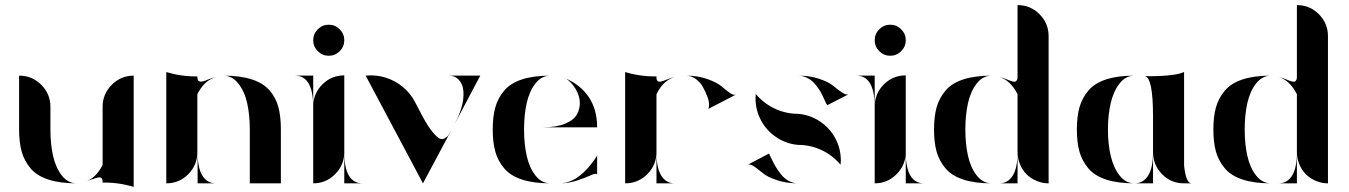

<svg xmlns="http://www.w3.org/2000/svg" viewBox="-20 -720 5299 754"><path d="M178 -211Q178 -154 188.5 -107.5Q199 -61 223 -30.5Q247 0 282 0Q215 0 169.5 -15Q124 -30 99.5 -59.5Q75 -89 65 -125Q55 -161 55 -211V-423Q106 -423 142 -387Q178 -351 178 -301V-212ZM383 -301Q383 -351 419 -387Q455 -423 505 -423V14Q446 -4 383 -3V-5Q383 -10 382.5 -12.5Q382 -15 380 -18.5Q378 -22 374.5 -23Q371 -24 363 -22.5Q355 -21 344 -16V-17Q329 -11 311 -5Q357 -19 383 -73Z M857 -423Q924 -423 969.5 -408Q1015 -393 1039.5 -364Q1064 -335 1073.5 -298.5Q1083 -262 1083 -212V0H961V-211V-212Q961 -269 950.5 -315.5Q940 -362 915.5 -392.5Q891 -423 857 -423ZM756 -123Q756 -60 775 -30Q794 0 827 0H756ZM795 -407Q809 -413 828 -418Q782 -404 755 -350V-123Q755 -72 719.5 -36Q684 0 633 0V-437Q693 -419 755 -420V-418Q755 -415 755.5 -413Q756 -411 756.5 -408Q757 -405 758.5 -403.5Q760 -402 763 -400.5Q766 -399 770 -399.5Q774 -400 780.5 -401.5Q787 -403 795 -407Z M1404 0H1332V-118Q1330 -69 1294.5 -34.5Q1259 0 1210 0V-302Q1210 -302 1210 -303Q1209 -423 1138 -423H1210V-304Q1211 -354 1246.5 -389Q1282 -424 1332 -424V-123Q1332 -122 1332 -119Q1333 0 1404 0ZM1314 -519Q1296 -501 1271 -501Q1246 -501 1228 -519Q1210 -537 1210 -562Q1210 -587 1228 -605Q1246 -623 1271 -623Q1296 -623 1314 -605Q1332 -587 1332 -562Q1332 -537 1314 -519Z M1641 -260Q1661 -223 1678 -202.5Q1695 -182 1705.5 -176.5Q1716 -171 1726.5 -177Q1737 -183 1741 -189.5Q1745 -196 1752 -208L1711 -131L1641 0L1416 -423Q1456 -427 1493.5 -415.5Q1531 -404 1561.5 -379Q1592 -354 1610 -319ZM1866 -423 1766 -234Q1779 -259 1787.5 -283Q1796 -307 1798.5 -325.5Q1801 -344 1800 -360Q1799 -376 1794 -387.5Q1789 -399 1781.5 -407Q1774 -415 1764.5 -419Q1755 -423 1744 -423Z M2178 0Q2195 0 2213 -6Q2231 -12 2245 -21.5Q2259 -31 2272 -43Q2285 -55 2294 -66.5Q2303 -78 2310.5 -87.5Q2318 -97 2321 -103L2325 -109V-35Q2320 -41 2302 -32.5Q2284 -24 2249 -12Q2214 0 2178 0ZM2142 0Q2075 0 2029.5 -15Q1984 -30 1959.5 -59.5Q1935 -89 1925 -125Q1915 -161 1915 -211.5Q1915 -262 1925 -298Q1935 -334 1959.5 -363.5Q1984 -393 2029.5 -408Q2075 -423 2142 -423Q2107 -423 2083 -392.5Q2059 -362 2048.5 -315.5Q2038 -269 2038 -211.5Q2038 -154 2048.5 -107.5Q2059 -61 2083 -30.5Q2107 0 2142 0ZM2112 -220Q2164 -220 2198.5 -234Q2233 -248 2245.5 -270.5Q2258 -293 2257 -318.5Q2256 -344 2241.5 -369Q2227 -394 2204 -411Q2262 -384 2292 -339Q2325 -290 2325 -220Z M2558 -122Q2558 -60 2577 -30Q2596 0 2629 0H2558ZM2597 -407Q2611 -413 2630 -418Q2584 -404 2558 -350V-123Q2558 -72 2522 -36Q2486 0 2435 0V-437Q2495 -419 2558 -420V-418Q2558 -412 2558.5 -409Q2559 -406 2562.5 -402Q2566 -398 2574.5 -399.5Q2583 -401 2597 -407ZM2557 -390Q2563 -392 2571 -396ZM2761 -292Q2764 -295 2764.5 -308.5Q2765 -322 2757.5 -341.5Q2750 -361 2740 -379Q2730 -397 2712 -410Q2694 -423 2674 -423Q2720 -423 2758 -409.5Q2796 -396 2814 -380.5Q2832 -365 2847 -354.5Q2862 -344 2871 -349Z M3114 -273Q3161 -269 3199.5 -243.5Q3238 -218 3260 -177.5Q3282 -137 3282 -90Q3282 -82 3281 -73Q3250 -110 3206.5 -130.5Q3163 -151 3114 -151Q3068 -155 3029.5 -180.5Q2991 -206 2969 -246.5Q2947 -287 2947 -334Q2947 -342 2948 -351Q2979 -314 3022.5 -293.5Q3066 -273 3114 -273ZM3229 -307Q3226 -310 3220.5 -322Q3215 -334 3209.5 -346Q3204 -358 3194 -372.5Q3184 -387 3173.5 -397.5Q3163 -408 3147 -415.5Q3131 -423 3114 -423Q3160 -423 3197 -410.5Q3234 -398 3251.5 -383.5Q3269 -369 3285 -358Q3301 -347 3311 -349ZM3000 -117Q3002 -113 3009.5 -97Q3017 -81 3025.5 -66.5Q3034 -52 3046.5 -36Q3059 -20 3076.5 -10Q3094 0 3115 0Q3068 0 3031 -12.5Q2994 -25 2976.5 -39.5Q2959 -54 2943.5 -65Q2928 -76 2918 -74Z M3609 0H3537V-118Q3535 -69 3499.5 -34.5Q3464 0 3415 0V-302Q3415 -302 3415 -303Q3414 -423 3343 -423H3415V-304Q3416 -354 3451.5 -389Q3487 -424 3537 -424V-123Q3537 -122 3537 -119Q3538 0 3609 0ZM3519 -519Q3501 -501 3476 -501Q3451 -501 3433 -519Q3415 -537 3415 -562Q3415 -587 3433 -605Q3451 -623 3476 -623Q3501 -623 3519 -605Q3537 -587 3537 -562Q3537 -537 3519 -519Z M3976 -700Q4027 -700 4062.5 -664Q4098 -628 4098 -578V0Q4074 0 4051 -9.5Q4028 -19 4011.5 -35.5Q3995 -52 3985.5 -75Q3976 -98 3976 -123V-350Q3949 -404 3904 -418Q3922 -413 3937 -407Q3950 -401 3959 -399.5Q3968 -398 3971 -402Q3974 -406 3975 -409Q3976 -412 3976 -418ZM3904 0Q3938 0 3957 -30Q3976 -60 3976 -123V0ZM3875 -423Q3840 -423 3816 -392.5Q3792 -362 3781.5 -315.5Q3771 -269 3771 -211.5Q3771 -154 3781.5 -107.5Q3792 -61 3816 -30.5Q3840 0 3875 0Q3808 0 3762.5 -15Q3717 -30 3692.5 -59.5Q3668 -89 3658 -125Q3648 -161 3648 -211.5Q3648 -262 3658 -298Q3668 -334 3692.5 -363.5Q3717 -393 3762.5 -408Q3808 -423 3875 -423Z M4660 0H4627Q4577 -1 4542.5 -37Q4508 -73 4508 -123V-263Q4508 -418 4475 -421L4508 -420L4475 -421Q4529 -420 4568 -424Q4607 -428 4618 -433L4630 -437V-70Q4637 0 4660 0ZM4436 0Q4369 0 4323.5 -15Q4278 -30 4253.5 -59.5Q4229 -89 4219 -125Q4209 -161 4209 -211.5Q4209 -262 4219 -298Q4229 -334 4253.5 -363.5Q4278 -393 4323.5 -408Q4369 -423 4436 -423Q4401 -423 4377 -392.5Q4353 -362 4342 -315.5Q4331 -269 4331 -211.5Q4331 -154 4342 -107.5Q4353 -61 4377 -30.5Q4401 0 4436 0ZM4436 0Q4469 0 4488.5 -30Q4508 -60 4508 -122V0Z M5073 -700Q5124 -700 5159.5 -664Q5195 -628 5195 -578V0Q5171 0 5148 -9.5Q5125 -19 5108.5 -35.5Q5092 -52 5082.5 -75Q5073 -98 5073 -123V-350Q5046 -404 5001 -418Q5019 -413 5034 -407Q5047 -401 5056 -399.5Q5065 -398 5068 -402Q5071 -406 5072 -409Q5073 -412 5073 -418ZM5001 0Q5035 0 5054 -30Q5073 -60 5073 -123V0ZM4972 -423Q4937 -423 4913 -392.5Q4889 -362 4878.5 -315.5Q4868 -269 4868 -211.5Q4868 -154 4878.5 -107.5Q4889 -61 4913 -30.5Q4937 0 4972 0Q4905 0 4859.5 -15Q4814 -30 4789.5 -59.5Q4765 -89 4755 -125Q4745 -161 4745 -211.5Q4745 -262 4755 -298Q4765 -334 4789.5 -363.5Q4814 -393 4859.5 -408Q4905 -423 4972 -423Z"/></svg>

Font: Oscilla
Style: Regular
Weight: 400
Designer: Ryan Lin
Version: Version 1.0